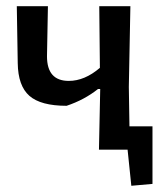

<svg xmlns="http://www.w3.org/2000/svg" viewBox="-20 -481 539 617"><path d="M298 0 302 -193V-195H295Q251 -160 194 -141Q111 -141 74.5 -173Q38 -205 37 -278L34 -461H134L131 -300Q131 -221 201 -221Q252 -221 301 -263L299 -461H399L394 -202L396 -75H470V110L402 116L390 0Z"/></svg>

Font: Alegreya Sans Medium
Style: Regular
Weight: 500
Designer: Juan Pablo del Peral
Foundry: Huerta Tipografica
Version: Version 2.007